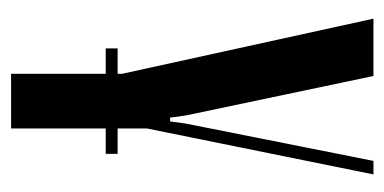

<svg xmlns="http://www.w3.org/2000/svg" viewBox="-198 -338 710 355"><g transform="rotate(90 157.5 -160.0)"><path d="M217 -76V175H116V-30L14 -495H120L193 -148L197 -119H204L208 -148L277 -495H302ZM69 -22H264V0H69Z"/></g></svg>

Font: Moniqa Extra Bold Narrow Heading
Style: Regular
Weight: 800
Width: 4
Designer: Rajesh Rajput
Foundry: Rajesh Rajput
Version: Version 1.000;December 15, 2022;FontCreator 14.0.0.2794 32-b